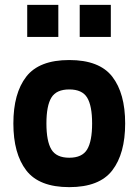

<svg xmlns="http://www.w3.org/2000/svg" viewBox="-20 -758 570 790"><path d="M88 -442.5Q141 -511 265 -511Q389 -511 442 -442.5Q495 -374 495 -250Q495 -126 442 -57Q389 12 265 12Q141 12 88 -57Q35 -126 35 -250Q35 -374 88 -442.5ZM191.5 -143Q212 -109 265 -109Q318 -109 338.5 -143Q359 -177 359 -250Q359 -323 338.5 -356.5Q318 -390 265 -390Q212 -390 191.5 -356.5Q171 -323 171 -250Q171 -177 191.5 -143ZM92 -606V-738H220V-606ZM308 -606V-738H436V-606Z"/></svg>

Font: TypoPRO Titillium Text
Style: 999 wt
Weight: 900
Designer: Accademia di Belle Arti di Urbino and others
Foundry: Accademia di Belle Arti di Urbino and others.
Version: Version 25.000